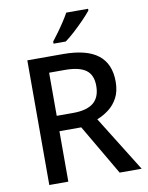

<svg xmlns="http://www.w3.org/2000/svg" viewBox="-100 -1012 832 1083"><g transform="rotate(-10 316.0 -470.5)"><path d="M297 -714Q432 -714 497.5 -663Q563 -612 563 -510Q563 -455 543 -417.5Q523 -380 491.5 -356Q460 -332 424 -318L622 0H496L327 -289H202V0H93V-714ZM292 -624H202V-377H296Q375 -377 413 -408.5Q451 -440 451 -505Q451 -568 412.5 -596Q374 -624 292 -624ZM481 -931Q466 -912 438.5 -883.5Q411 -855 380.5 -827Q350 -799 325 -781H255V-793Q270 -812 289 -838Q308 -864 326 -891.5Q344 -919 356 -941H481Z"/></g></svg>

Font: Noto Sans Myanmar UI Medium
Style: Regular
Weight: 500
Designer: Monotype Design Team
Foundry: Monotype Imaging Inc.
Version: Version 2.103; ttfautohint (v1.8.4.7-5d5b)